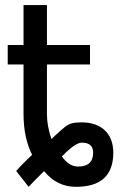

<svg xmlns="http://www.w3.org/2000/svg" viewBox="-20 -722 469 753"><path d="M424.3 -123C424.3 -199.2 377 -242.2 298.8 -242.2C283.2 -242.2 271 -240.7 261.7 -238.3C252.4 -235.8 244.1 -231.4 235.8 -225.1C227.5 -218.8 213.9 -207 195.8 -189.9C189.9 -184.6 185.1 -180.2 181.6 -176.8C169.9 -211.4 164.1 -244.1 164.1 -274.4V-469.2H333V-545.4H164.1V-702.1H72.3V-545.4H10.3V-469.2H72.3V-274.9C72.3 -212.9 83.5 -159.7 106 -114.7C81.1 -91.8 60.5 -70.8 43.5 -51.3L92.3 10.7C101.6 0 122.1 -20.5 152.8 -50.8C186.5 -9.8 228 10.7 277.8 10.7C375.5 10.7 424.3 -33.7 424.3 -123ZM345.2 -123C345.2 -86.9 325.7 -68.8 286.6 -68.8C262.7 -68.8 241.2 -82 222.7 -108.4C257.8 -144.5 283.7 -162.6 300.8 -162.6C330.6 -162.6 345.2 -149.4 345.2 -123Z"/></svg>

Font: SG Kara SemiBold
Style: Regular
Weight: 400
Designer: Damoon Khanjanzadeh
Version: Version 1.000